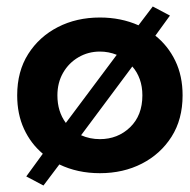

<svg xmlns="http://www.w3.org/2000/svg" viewBox="-20 -524 586 592"><path d="M33 -230Q33 -304 67 -357.5Q101 -411 158.5 -440.5Q216 -470 288 -470Q353 -470 407 -446L451 -504L504 -476L459 -414Q498 -383 520.5 -336.5Q543 -290 543 -230Q543 -156 509 -102.5Q475 -49 417.5 -19.5Q360 10 288 10Q219 10 163 -17L114 48L61 20L112 -50Q75 -81 54 -126.5Q33 -172 33 -230ZM157 -230Q157 -180 183 -145L340 -355Q315 -365 288 -365Q252 -365 222 -347.5Q192 -330 174.5 -299.5Q157 -269 157 -230ZM419 -230Q419 -257 411 -279.5Q403 -302 388 -319L230 -107Q257 -95 288 -95Q343 -95 381 -131.5Q419 -168 419 -230Z"/></svg>

Font: Von Semi
Style: Regular
Weight: 600
Version: Version 4.000; ttfautohint (v1.8.4.7-5d5b)